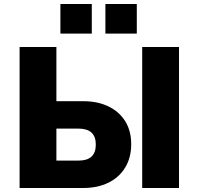

<svg xmlns="http://www.w3.org/2000/svg" viewBox="-20 -940 993 960"><path d="M78 0V-705H262V-434H397Q468 -434 522 -408Q576 -382 606 -334Q636 -286 636 -219Q636 -152 606 -102.5Q576 -53 522 -26.5Q468 0 396 0ZM262 -137H372Q416 -137 437.5 -157Q459 -177 459 -217Q459 -257 437.5 -277Q416 -297 372 -297H262ZM691 0V-705H875V0ZM507 -772V-920H664V-772ZM282 -772V-920H439V-772Z"/></svg>

Font: Nunito Sans 7pt SemiCondensed Black
Style: Regular
Weight: 900
Width: 4
Designer: Vernon Adams
Foundry: Vernon Adams
Version: Version 3.101;gftools[0.9.27]